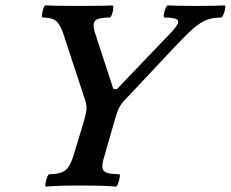

<svg xmlns="http://www.w3.org/2000/svg" viewBox="-20 -688 856 712"><path d="M151 4Q147 4 148.5 -7.5Q150 -19 154.5 -30.5Q159 -42 164 -42Q203 -42 221 -55.5Q239 -69 251 -106L289 -231Q301 -272 301 -288Q301 -296 298.5 -307Q296 -318 291 -331L216 -559Q204 -597 188 -610Q172 -623 139 -623Q135 -623 136 -634Q137 -645 141 -656.5Q145 -668 149 -668Q163 -667 194 -666.5Q225 -666 273 -666Q321 -666 352 -666.5Q383 -667 396 -668Q401 -668 400 -656.5Q399 -645 395 -634Q391 -623 386 -623Q344 -623 333 -611.5Q322 -600 332 -567L400 -359L413 -357L614 -567Q645 -599 640 -611Q635 -623 590 -623Q586 -623 587.5 -634Q589 -645 593.5 -656.5Q598 -668 603 -668Q617 -667 643 -666.5Q669 -666 707 -666Q745 -666 771.5 -666.5Q798 -667 812 -668Q817 -668 815 -656.5Q813 -645 808.5 -634Q804 -623 799 -623Q770 -623 747 -614.5Q724 -606 697 -582.5Q670 -559 626 -512L439 -313Q419 -293 407 -248L364 -98Q354 -65 366 -53.5Q378 -42 421 -42Q426 -42 424 -30.5Q422 -19 418 -7.5Q414 4 409 4Q390 2 358 1Q326 0 280 0Q234 0 202 1Q170 2 151 4Z"/></svg>

Font: Junicode
Style: Bold Italic
Weight: 700
Italic angle: -11°
Designer: Peter S. Baker
Version: Version 2.100; ttfautohint (v1.8.4)